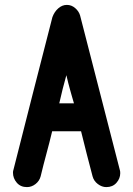

<svg xmlns="http://www.w3.org/2000/svg" viewBox="-20 -756 543 784"><path d="M469 -63Q470 -60 470.5 -57Q471 -54 471 -49Q471 -27 455.5 -9.5Q440 8 414 8Q396 8 379.5 -4.5Q363 -17 358 -36L334 -128L311 -220H193Q182 -174 169.5 -128Q157 -82 146 -36Q141 -17 125 -4.5Q109 8 90 8Q64 8 48.5 -10Q33 -28 33 -51Q33 -58 35 -63L114 -374L194 -686Q202 -708 218 -722Q234 -736 253 -736Q272 -736 287 -723Q302 -710 307 -693ZM282 -334 273 -365 266 -390Q263 -402 259 -416L251 -449Q243 -420 236 -393L222 -334Z"/></svg>

Font: VDS
Style: Bold
Weight: 700
Designer: artmaker
Foundry: artmaker
Version: Version 1.000 2009 initial release